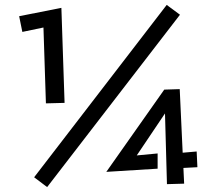

<svg xmlns="http://www.w3.org/2000/svg" viewBox="-20 -737 890 782"><path d="M659 -717 713 -677 172 25 119 -15ZM157 -625 71 -607 58 -671 230 -705 243 -318 167 -316ZM652 -275 537 -104 622 -112V-50L413 -37L649 -372L712 -374L724 -115L781 -120L784 -56L727 -53L730 11L660 13Z"/></svg>

Font: Stick
Style: Regular
Weight: 400
Designer: Fontworks Inc.
Foundry: Fontworks Inc.
Version: Version 1.100